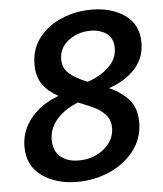

<svg xmlns="http://www.w3.org/2000/svg" viewBox="-52 -759 693 816"><g transform="rotate(-5 294.5 -351.0)"><path d="M529 -219Q529 -151 489 -98.5Q449 -46 384 -17.5Q319 11 245 11Q155 11 94.5 -32.5Q34 -76 34 -157Q34 -224 77.5 -278Q121 -332 197 -360Q154 -383 130.5 -416.5Q107 -450 107 -502Q107 -567 144 -615Q181 -663 241 -688Q301 -713 368 -713Q454 -713 511 -672.5Q568 -632 568 -555Q568 -489 526 -443.5Q484 -398 414 -374Q468 -350 498.5 -314Q529 -278 529 -219ZM222 -514Q222 -476 248.5 -452.5Q275 -429 326 -409Q381 -427 417 -461.5Q453 -496 453 -542Q453 -583 425.5 -603.5Q398 -624 356 -624Q302 -624 262 -593Q222 -562 222 -514ZM412 -205Q412 -237 394 -258.5Q376 -280 350.5 -293Q325 -306 277 -325Q221 -303 186.5 -264.5Q152 -226 152 -176Q152 -129 181.5 -104Q211 -79 260 -79Q301 -79 335.5 -95.5Q370 -112 391 -141Q412 -170 412 -205Z"/></g></svg>

Font: Bitter Pro SemiBold
Style: Italic
Weight: 600
Italic angle: -9°
Designer: Sol Matas, and Bitter project Authors
Foundry: Sol Matas
Version: Version 1.010